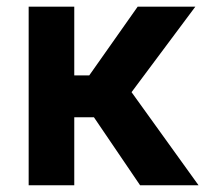

<svg xmlns="http://www.w3.org/2000/svg" viewBox="-20 -548 627 568"><path d="M199.7 -528.3V0H64.8V-528.3ZM557.9 -528.3 313.7 -201H174.4L157.8 -324.9H244L387.3 -528.3ZM394.4 0 241.7 -224.9 356.9 -292.4 567.3 0Z"/></svg>

Font: Vazirmatn
Style: Regular
Weight: 400
Designer: Saber Rastikerdar
Foundry: Saber Rastikerdar
Version: Version 33.003;September 2, 2022;FontCreator 14.0.0.2862 64-